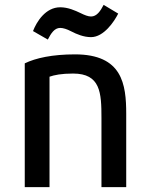

<svg xmlns="http://www.w3.org/2000/svg" viewBox="-20 -767 615 791"><path d="M355 -614C325 -614 296 -626 273 -638C256 -647 240 -652 228 -652C204 -652 190 -629 177 -604L116 -639C131 -678 168 -737 228 -737C260 -737 289 -724 312 -713C328 -705 343 -699 355 -699C379 -699 394 -722 407 -747L467 -711C451 -679 408 -614 355 -614ZM500 4H398V-281C398 -385 394 -464 281 -464C233 -464 204 -458 184 -451V4H82V-506C127 -528 196 -543 289 -543C484 -543 500 -420 500 -298Z"/></svg>

Font: Repo Medium
Style: Regular
Weight: 500
Designer: Stefan Peev
Foundry: Context Ltd
Version: Version 1.502